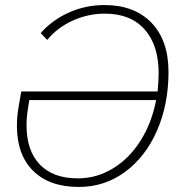

<svg xmlns="http://www.w3.org/2000/svg" viewBox="-20 -730 705 760"><path d="M647 -445Q647 -317 601.5 -213Q556 -109 475 -49.5Q394 10 292 10Q176 10 111.5 -53.5Q47 -117 47 -232Q47 -271 54 -309L64 -368H604Q608 -414 608 -440Q608 -551 552.5 -613.5Q497 -676 395 -676Q329 -676 268 -648.5Q207 -621 167 -572L141 -599Q187 -651 253 -680.5Q319 -710 393 -710Q512 -710 579.5 -640Q647 -570 647 -445ZM598 -334H96L91 -303Q85 -266 85 -234Q85 -134 137.5 -79Q190 -24 288 -24Q363 -24 427.5 -63.5Q492 -103 536.5 -173.5Q581 -244 598 -334Z"/></svg>

Font: Sarabun Thin
Style: Italic
Weight: 250
Italic angle: -10°
Designer: Suppakit Chalermlarp | Katatrad Co.,Ltd.
Foundry: Cadson Demak Co.,Ltd.
Version: Version 1.000; ttfautohint (v1.6)